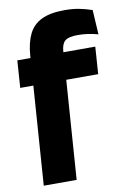

<svg xmlns="http://www.w3.org/2000/svg" viewBox="-93 -734 653 963"><g transform="rotate(-10 233.0 -252.5)"><path d="M19 -331.5 28.5 -470H425.5L416 -331.5ZM452 -528Q424 -535.5 399.8 -539Q375.5 -542.5 348 -542.5Q301.5 -542.5 283.8 -527.2Q266 -512 263.5 -474.5L217.5 172H50L96.5 -483Q101.5 -548.5 122.8 -591.5Q144 -634.5 188.2 -655.8Q232.5 -677 305.5 -677Q345 -677 378 -670.8Q411 -664.5 444.5 -653Z"/></g></svg>

Font: Anek Latin Medium ExtraBold
Style: Regular
Weight: 800
Version: Version 1.003